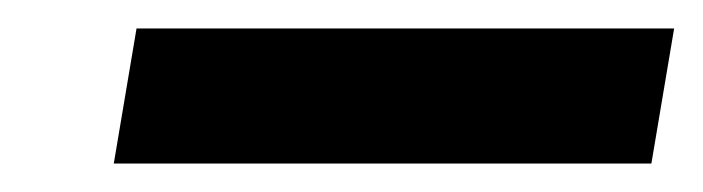

<svg xmlns="http://www.w3.org/2000/svg" viewBox="-20 -699 494 135"><path d="M60 -584 76 -679H454L438 -584Z"/></svg>

Font: DM Sans 36pt
Style: Bold Italic
Weight: 700
Italic angle: -10°
Designer: Colophon Foundry, Jonny Pinhorn
Foundry: Colophon Foundry
Version: Version 4.004;gftools[0.9.30]